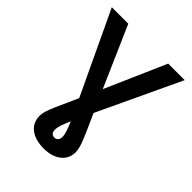

<svg xmlns="http://www.w3.org/2000/svg" viewBox="-258 -868 1223 1223"><g transform="rotate(45 353.5 -256.5)"><path d="M24.9 -727.5H173.3L353 -317.9L532.7 -727.5H681.6L418.9 -168.9Q464.8 -68.4 490.2 -7.6Q515.6 53.2 515.6 87.9Q515.6 146 471.7 180.9Q427.7 215.8 353.5 215.8Q278.3 215.8 233.4 181.6Q188.5 147.5 188.5 85.4Q188.5 66.4 195.8 42.5Q203.1 18.6 220.2 -21Q237.3 -60.5 267.1 -125.5Q272 -135.7 277.1 -147.2Q282.2 -158.7 287.6 -170.9ZM354 -28.8Q337.9 7.3 328.9 34.4Q319.8 61.5 319.8 81.1Q320.3 117.7 353.5 118.2Q369.1 118.2 377.9 107.7Q386.7 97.2 387.2 80.6Q387.2 61 378.4 34.2Q369.6 7.3 354 -28.8Z"/></g></svg>

Font: Inter Semi Bold
Style: Regular
Weight: 600
Designer: Rasmus Andersson
Foundry: rsms
Version: Version 4.000;git-e0f93cc